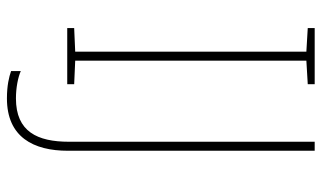

<svg xmlns="http://www.w3.org/2000/svg" viewBox="-207 -547 928 554"><g transform="rotate(90 257.0 -270.0)"><path d="M223 0V-20L155 -23V-690L223 -694V-714H61V-694L129 -690V-23L61 -20V0ZM264 174C376 174 415 97 415 -2V-714H389V-5C389 86 360 148 264 148C233 148 203 142 185 134V162C202 168 227 174 264 174Z"/></g></svg>

Font: Noto Sans Gurmukhi UI Thin
Style: Regular
Weight: 100
Designer: Jelle Bosma - Monotype Design Team
Foundry: Monotype Imaging Inc.
Version: Version 2.004